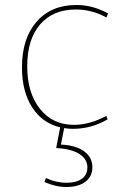

<svg xmlns="http://www.w3.org/2000/svg" viewBox="-20 -506 504 769"><path d="M272 10Q254 10 237 7L224 73Q284 76 317 100Q350 124 350 164Q350 201 322 222Q294 243 246 243Q203 243 158 223L164 207Q204 226 247 226Q286 226 308 210Q330 194 330 165Q330 131 297.5 110.5Q265 90 205 87L221 4Q149 -13 108.5 -76.5Q68 -140 68 -236Q68 -352 126.5 -419Q185 -486 286 -486Q352 -486 413 -452L406 -436Q348 -468 284 -468Q192 -468 140.5 -408Q89 -348 89 -241Q89 -134 140 -70Q191 -6 276 -6Q340 -6 406 -42L411 -28Q346 10 272 10Z"/></svg>

Font: Cantarell Thin
Style: Regular
Weight: 100
Designer: Dave Crossland, Nikolaus Waxweiler, Florian Fecher, Jacques Le Bailly, Eben Sorkin, Alexei Vanyashin, Alexios Zavras, Em
Version: Version 0.303